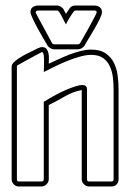

<svg xmlns="http://www.w3.org/2000/svg" viewBox="-20 -673 495 693"><path d="M156 -443Q171 -450 190.5 -459Q210 -468 230.5 -476Q251 -484 271.5 -489Q292 -494 309 -494Q341 -494 360.5 -481Q380 -468 390.5 -447.5Q401 -427 404.5 -401.5Q408 -376 408 -350V-26Q408 -15 401 -7.5Q394 0 383 0H301Q291 0 283 -8Q275 -16 275 -26V-348Q243 -342 214 -325Q185 -308 156 -294V-26Q156 -16 148 -8Q140 0 130 0H47Q37 0 29.5 -8Q22 -16 22 -26V-433Q22 -442 34.5 -452.5Q47 -463 63.5 -472Q80 -481 96 -488.5Q112 -496 119 -500L118 -499Q126 -503 131 -503Q143 -503 148 -496.5Q153 -490 155 -480.5Q157 -471 156.5 -460.5Q156 -450 156 -443ZM131 -485Q130 -485 117.5 -478Q105 -471 89.5 -463Q74 -455 60.5 -447Q47 -439 44 -438Q43 -438 42 -436Q41 -434 41 -433V-26Q41 -18 47 -18H130Q138 -18 138 -26V-306Q143 -308 147.5 -311Q152 -314 157 -317Q167 -323 183 -331.5Q199 -340 216 -347.5Q233 -355 249.5 -360.5Q266 -366 278 -366Q294 -366 294 -350V-26Q294 -18 301 -18H383Q390 -18 390 -26V-350Q390 -371 387.5 -393Q385 -415 376.5 -433.5Q368 -452 352 -463.5Q336 -475 309 -475Q291 -475 268 -468.5Q245 -462 221.5 -452.5Q198 -443 176 -432Q154 -421 138 -413Q138 -417 138.5 -429Q139 -441 139 -453.5Q139 -466 137.5 -475.5Q136 -485 131 -485ZM90 -630Q90 -641 98 -647Q106 -653 117 -653H187Q193 -653 200 -648.5Q207 -644 210 -639L209 -640L218 -623Q224 -632 231 -642.5Q238 -653 251 -653H321Q332 -653 340 -647Q348 -641 348 -629Q348 -621 340 -604.5Q332 -588 321 -569Q310 -550 299.5 -533Q289 -516 285 -508Q282 -503 275 -499Q268 -495 262 -495H175Q169 -495 162 -499Q155 -503 152 -508Q148 -515 137.5 -532.5Q127 -550 116.5 -569.5Q106 -589 98 -606Q90 -623 90 -630ZM175 -513H262Q266 -513 269 -517Q271 -521 281 -538Q291 -555 301.5 -574.5Q312 -594 320.5 -610Q329 -626 329 -628Q329 -635 321 -635H251Q249 -635 244 -628.5Q239 -622 233.5 -613Q228 -604 223.5 -596Q219 -588 218 -585Q216 -588 212 -596Q208 -604 203.5 -613Q199 -622 194.5 -628.5Q190 -635 187 -635H117Q109 -635 109 -628Q109 -626 117.5 -610.5Q126 -595 136.5 -575.5Q147 -556 156.5 -538.5Q166 -521 168 -517Q171 -513 175 -513Z"/></svg>

Font: RonaldsonGothicLicht
Style: Regular
Weight: 400
Designer: Mr. Robertson for MacKellar, Smiths & Jordan Co. Philadelphia
Foundry: CAT-Fonts Peter Wiegel
Version: 1.000